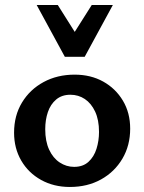

<svg xmlns="http://www.w3.org/2000/svg" viewBox="-20 -731 574 764"><path d="M258 13Q194 13 143.5 -15Q93 -43 64.5 -92Q36 -141 36 -203Q36 -271 67.5 -323Q99 -375 153.5 -404.5Q208 -434 277 -434Q341 -434 390.5 -406.5Q440 -379 469 -330.5Q498 -282 498 -219Q498 -152 467 -99.5Q436 -47 382 -17Q328 13 258 13ZM275 -67Q310 -67 332 -87Q354 -107 364 -139Q374 -171 374 -206Q374 -254 358.5 -287Q343 -320 317.5 -337Q292 -354 260 -354Q226 -354 203.5 -335Q181 -316 170.5 -285Q160 -254 160 -217Q160 -169 175.5 -135.5Q191 -102 217.5 -84.5Q244 -67 275 -67ZM238 -505 259 -575 345 -711H429L317 -505ZM238 -505 126 -711H210L297 -573L317 -505Z"/></svg>

Font: Ysabeau Office
Style: Bold
Weight: 700
Designer: Christian Thalmann (Catharsis Fonts)
Version: Version 2.001;gftools[0.9.30]; featfreeze: tnum,lnum,ss02